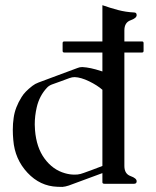

<svg xmlns="http://www.w3.org/2000/svg" viewBox="-20 -715 605 747"><path d="M230 -553.7H378.4V-694.8Q408.7 -684.1 439.2 -676Q469.7 -668 501.5 -666.5Q511.7 -666.5 511.7 -656.2Q511.7 -644.5 487.8 -636Q463.9 -627.4 463.9 -596.7V-553.7H532.7Q538.6 -553.7 538.6 -547.4V-517.1Q538.6 -510.7 532.7 -510.7H463.9V-69.3Q463.9 -38.6 487.8 -30Q511.7 -21.5 511.7 -9.8Q511.7 0 501.5 0H386.2Q378.4 0 378.4 -5.9V-41.5L247.6 6.8Q234.4 11.2 222.7 12.2Q210.4 12.2 203.1 11.7Q135.7 9.3 86.9 -43Q37.6 -95.7 31.7 -170.4Q29.8 -190.9 29.8 -210Q29.8 -234.4 33.2 -256.8Q38.6 -296.9 64 -337.4Q76.2 -357.9 106 -380.9Q116.7 -389.2 129.9 -394Q168 -408.2 206.1 -422.4Q244.1 -436.5 282.2 -450.7Q290 -454.1 300.3 -454.1Q331.1 -452.6 373.5 -438.5L378.4 -437V-510.7H230Q223.6 -510.7 223.6 -517.1V-547.4Q223.6 -553.7 230 -553.7ZM378.4 -365.7Q358.4 -383.3 326.7 -398.7Q294.9 -414.1 270.5 -415Q260.3 -415 250 -411.1Q232.4 -404.8 215.6 -398.4Q198.7 -392.1 181.6 -386.2Q169.4 -381.3 162.6 -373.5Q133.3 -342.3 123 -297.9Q115.2 -264.2 115.2 -231Q115.2 -220.2 116.2 -209Q121.6 -141.1 153.3 -98.1Q185.5 -54.2 232.9 -41Q251.5 -35.6 269.5 -35.6Q275.9 -35.6 281.7 -36.1Q292.5 -37.1 306.6 -42.5Q316.9 -45.9 340.1 -54.7Q363.3 -63.5 378.4 -69.3Z"/></svg>

Font: Caudex
Style: Regular
Weight: 400
Version: Version 1.01